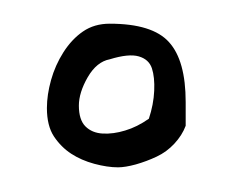

<svg xmlns="http://www.w3.org/2000/svg" viewBox="-20 -334 206 158"><path d="M18.6 -245.1Q18.6 -255.9 22 -268.1Q25.4 -280.3 32.2 -291Q39.1 -301.8 48.3 -308.1Q57.6 -314.5 70.3 -314.5Q105.5 -314.5 119.1 -299.3Q132.8 -284.2 132.8 -250V-230.5Q129.9 -222.7 123.5 -215.8Q117.2 -209 108.9 -205.1Q100.6 -201.2 91.8 -198.7Q83 -196.3 77.1 -196.3Q68.4 -196.3 57.6 -199.2Q46.9 -202.1 38.6 -207.5Q30.3 -212.9 24.4 -221.7Q18.6 -230.5 18.6 -245.1ZM44.9 -247.1Q44.9 -235.4 50.3 -230Q55.7 -224.6 64.5 -224.1Q73.2 -223.6 83 -226.6Q92.8 -229.5 102.5 -236.3Q106.4 -248 106.9 -259.3Q107.4 -270.5 105 -277.8Q102.5 -285.2 94.2 -287.6Q85.9 -290 70.3 -285.2Q59.6 -283.2 52.2 -270.5Q44.9 -257.8 44.9 -247.1Z"/></svg>

Font: Swanky and Moo Moo
Style: Regular
Weight: 400
Designer: Kimberly Geswein
Foundry: Kimberly Geswein
Version: Version 1.002 2001